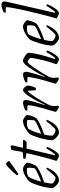

<svg xmlns="http://www.w3.org/2000/svg" viewBox="895 -1735 840 2670"><g transform="rotate(-90 1315.0 -400.0)"><path d="M137 0Q127 0 113 -7Q99 -14 84.5 -26Q70 -38 57 -53Q44 -68 35 -84Q35 -129 44.5 -178.5Q54 -228 68 -274Q82 -320 96.5 -356Q111 -392 122 -409Q131 -419 150.5 -434.5Q170 -450 195.5 -465Q221 -480 249 -490Q277 -500 304 -500Q318 -500 337.5 -489Q357 -478 372.5 -464Q388 -450 389 -441Q386 -420 378 -395.5Q370 -371 360.5 -349.5Q351 -328 342 -316Q324 -298 288 -278.5Q252 -259 206.5 -240.5Q161 -222 114 -205Q107 -175 102.5 -145.5Q98 -116 97 -93Q103 -83 116 -72.5Q129 -62 145 -55Q161 -48 175 -48Q184 -48 195.5 -57Q207 -66 222.5 -83Q238 -100 257.5 -123.5Q277 -147 301 -176Q308 -175 312.5 -172Q317 -169 319 -164Q308 -139 291.5 -110.5Q275 -82 253 -57Q231 -32 202 -16Q173 0 137 0ZM124 -248Q155 -259 190.5 -274Q226 -289 258 -305.5Q290 -322 309 -336Q311 -343 312.5 -353.5Q314 -364 315 -370Q317 -390 317.5 -409.5Q318 -429 313 -442Q302 -444 291 -445Q280 -446 272 -446Q247 -446 228 -440.5Q209 -435 195 -428Q177 -402 158 -353.5Q139 -305 124 -248ZM232 -564Q226 -568 219 -574Q212 -580 212 -584Q249 -630 282 -664.5Q315 -699 337.5 -718Q360 -737 367 -737Q373 -737 383 -730.5Q393 -724 401.5 -713.5Q410 -703 410 -690Z M489 0Q479 0 462 -6.5Q445 -13 430.5 -21.5Q416 -30 413 -37Q426 -78 439.5 -125Q453 -172 465.5 -220.5Q478 -269 489 -314Q500 -359 508 -395.5Q516 -432 520 -455L442 -465Q442 -476 443.5 -484.5Q445 -493 446 -497L514 -501Q525 -502 531.5 -506.5Q538 -511 540 -524L564 -660Q574 -664 587.5 -667.5Q601 -671 616 -673L630 -657L594 -500H698L707 -488Q702 -478 693 -467.5Q684 -457 673 -449L584 -452L490 -59L501 -52Q509 -60 524 -80Q539 -100 556 -126Q573 -152 585 -175Q592 -175 598 -172Q604 -169 606 -164Q600 -143 586 -115Q572 -87 555 -61Q538 -35 520.5 -17.5Q503 0 489 0Z M802 0Q792 0 778 -7Q764 -14 749.5 -26Q735 -38 722 -53Q709 -68 700 -84Q700 -129 709.5 -178.5Q719 -228 733 -274Q747 -320 761.5 -356Q776 -392 787 -409Q796 -419 815.5 -434.5Q835 -450 860.5 -465Q886 -480 914 -490Q942 -500 969 -500Q983 -500 1002.5 -489Q1022 -478 1037.5 -464Q1053 -450 1054 -441Q1051 -420 1043 -395.5Q1035 -371 1025.5 -349.5Q1016 -328 1007 -316Q989 -298 953 -278.5Q917 -259 871.5 -240.5Q826 -222 779 -205Q772 -175 767.5 -145.5Q763 -116 762 -93Q768 -83 781 -72.5Q794 -62 810 -55Q826 -48 840 -48Q849 -48 860.5 -57Q872 -66 887.5 -83Q903 -100 922.5 -123.5Q942 -147 966 -176Q973 -175 977.5 -172Q982 -169 984 -164Q973 -139 956.5 -110.5Q940 -82 918 -57Q896 -32 867 -16Q838 0 802 0ZM789 -248Q820 -259 855.5 -274Q891 -289 923 -305.5Q955 -322 974 -336Q976 -343 977.5 -353.5Q979 -364 980 -370Q982 -390 982.5 -409.5Q983 -429 978 -442Q967 -444 956 -445Q945 -446 937 -446Q912 -446 893 -440.5Q874 -435 860 -428Q842 -402 823 -353.5Q804 -305 789 -248Z M1166 0Q1160 0 1149 -5Q1138 -10 1126 -17.5Q1114 -25 1105 -33Q1096 -41 1094 -46Q1097 -59 1106 -90.5Q1115 -122 1128 -165.5Q1141 -209 1154 -257Q1164 -291 1171 -326.5Q1178 -362 1182.5 -388.5Q1187 -415 1187 -422Q1187 -433 1181 -436.5Q1175 -440 1164 -440H1112Q1112 -448 1113.5 -456Q1115 -464 1118 -470Q1136 -478 1154.5 -484.5Q1173 -491 1190 -495.5Q1207 -500 1220 -500Q1239 -500 1249.5 -489.5Q1260 -479 1260 -459Q1260 -450 1255.5 -428.5Q1251 -407 1243 -377.5Q1235 -348 1225.5 -315.5Q1216 -283 1206 -252.5Q1196 -222 1188 -199L1192 -195Q1209 -230 1229 -271.5Q1249 -313 1272 -353.5Q1295 -394 1318 -427Q1341 -460 1362.5 -480Q1384 -500 1402 -500Q1411 -500 1421 -492Q1431 -484 1440 -473Q1449 -462 1455 -451.5Q1461 -441 1461 -435Q1458 -400 1448.5 -371Q1439 -342 1428 -320Q1419 -320 1409.5 -321.5Q1400 -323 1394 -326Q1394 -335 1393 -355.5Q1392 -376 1390.5 -399Q1389 -422 1386 -436Q1375 -430 1355.5 -406Q1336 -382 1312.5 -347Q1289 -312 1265.5 -272.5Q1242 -233 1220.5 -194.5Q1199 -156 1185 -126Q1181 -112 1178 -96.5Q1175 -81 1175 -63Q1175 -52 1176.5 -39.5Q1178 -27 1181 -13Q1179 -10 1176.5 -7Q1174 -4 1166 0Z M1558 0Q1552 0 1541 -5Q1530 -10 1518 -17.5Q1506 -25 1497 -33Q1488 -41 1486 -46Q1489 -59 1498 -90.5Q1507 -122 1520 -165.5Q1533 -209 1546 -257Q1556 -291 1563 -326.5Q1570 -362 1574.5 -388.5Q1579 -415 1579 -422Q1579 -433 1573 -436.5Q1567 -440 1556 -440H1504Q1504 -448 1505.5 -456Q1507 -464 1510 -470Q1528 -478 1546.5 -484.5Q1565 -491 1582 -495.5Q1599 -500 1612 -500Q1631 -500 1641.5 -489.5Q1652 -479 1652 -459Q1652 -450 1647.5 -428.5Q1643 -407 1635 -377.5Q1627 -348 1617.5 -315.5Q1608 -283 1598 -252.5Q1588 -222 1580 -199L1584 -195Q1601 -230 1622.5 -270.5Q1644 -311 1668.5 -351.5Q1693 -392 1717.5 -425.5Q1742 -459 1764 -479.5Q1786 -500 1804 -500Q1818 -500 1836 -492Q1854 -484 1871.5 -472Q1889 -460 1901.5 -448.5Q1914 -437 1915 -431Q1915 -393 1907 -346Q1899 -299 1887 -251.5Q1875 -204 1862 -162.5Q1849 -121 1840 -93Q1831 -65 1829 -59L1840 -52Q1849 -59 1866 -81.5Q1883 -104 1900 -130.5Q1917 -157 1926 -175Q1935 -175 1941 -171Q1947 -167 1948 -164Q1942 -143 1928 -115.5Q1914 -88 1896 -61.5Q1878 -35 1860 -17.5Q1842 0 1828 0Q1818 0 1802 -6.5Q1786 -13 1772.5 -22Q1759 -31 1756 -38Q1761 -49 1773.5 -86Q1786 -123 1801 -176Q1816 -229 1828.5 -287.5Q1841 -346 1846 -400Q1838 -410 1826.5 -418Q1815 -426 1804.5 -431Q1794 -436 1788 -436Q1780 -436 1760.5 -414Q1741 -392 1716 -356Q1691 -320 1665 -279Q1639 -238 1615.5 -198.5Q1592 -159 1577 -130Q1572 -114 1569.5 -97.5Q1567 -81 1567 -64Q1567 -52 1568.5 -40Q1570 -28 1573 -13Q1571 -10 1568.5 -7Q1566 -4 1558 0Z M2118 0Q2108 0 2094 -7Q2080 -14 2065.5 -26Q2051 -38 2038 -53Q2025 -68 2016 -84Q2016 -129 2025.5 -178.5Q2035 -228 2049 -274Q2063 -320 2077.5 -356Q2092 -392 2103 -409Q2112 -419 2131.5 -434.5Q2151 -450 2176.5 -465Q2202 -480 2230 -490Q2258 -500 2285 -500Q2299 -500 2318.5 -489Q2338 -478 2353.5 -464Q2369 -450 2370 -441Q2367 -420 2359 -395.5Q2351 -371 2341.5 -349.5Q2332 -328 2323 -316Q2305 -298 2269 -278.5Q2233 -259 2187.5 -240.5Q2142 -222 2095 -205Q2088 -175 2083.5 -145.5Q2079 -116 2078 -93Q2084 -83 2097 -72.5Q2110 -62 2126 -55Q2142 -48 2156 -48Q2165 -48 2176.5 -57Q2188 -66 2203.5 -83Q2219 -100 2238.5 -123.5Q2258 -147 2282 -176Q2289 -175 2293.5 -172Q2298 -169 2300 -164Q2289 -139 2272.5 -110.5Q2256 -82 2234 -57Q2212 -32 2183 -16Q2154 0 2118 0ZM2105 -248Q2136 -259 2171.5 -274Q2207 -289 2239 -305.5Q2271 -322 2290 -336Q2292 -343 2293.5 -353.5Q2295 -364 2296 -370Q2298 -390 2298.5 -409.5Q2299 -429 2294 -442Q2283 -444 2272 -445Q2261 -446 2253 -446Q2228 -446 2209 -440.5Q2190 -435 2176 -428Q2158 -402 2139 -353.5Q2120 -305 2105 -248Z M2470 0Q2460 0 2442.5 -6.5Q2425 -13 2410.5 -22Q2396 -31 2393 -37Q2398 -54 2405.5 -78.5Q2413 -103 2421.5 -135Q2430 -167 2440 -204.5Q2450 -242 2460 -284Q2473 -337 2486.5 -393.5Q2500 -450 2511.5 -503.5Q2523 -557 2532 -602Q2541 -647 2546 -679Q2551 -711 2551 -724Q2551 -733 2545.5 -736.5Q2540 -740 2530 -740H2474Q2474 -746 2476 -756Q2478 -766 2480 -770Q2499 -778 2517.5 -785Q2536 -792 2552.5 -796Q2569 -800 2582 -800Q2599 -800 2614.5 -791Q2630 -782 2630 -761Q2630 -758 2627 -738.5Q2624 -719 2618 -693L2472 -59L2483 -52Q2492 -61 2508 -82.5Q2524 -104 2541 -129.5Q2558 -155 2569 -175Q2576 -175 2582 -172Q2588 -169 2590 -164Q2584 -143 2570 -115Q2556 -87 2538 -61Q2520 -35 2502 -17.5Q2484 0 2470 0Z"/></g></svg>

Font: Texturina 12pt Thin
Style: Italic
Weight: 250
Italic angle: -11°
Designer: Guillermo Torres Carreño
Foundry: Omnibus-Type
Version: Version 1.002